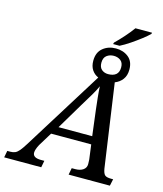

<svg xmlns="http://www.w3.org/2000/svg" viewBox="-187 -1051 979 1151"><g transform="rotate(15 303.0 -475.5)"><path d="M407 -835Q432 -859 460 -890.5Q488 -922 509 -951H612L610 -943Q594 -927 565.5 -905Q537 -883 504.5 -861Q472 -839 444 -825H404ZM-51 0 -43 -42H-25Q-7 -42 5.5 -47.5Q18 -53 31 -68.5Q44 -84 62 -113L370 -608Q345 -619 330 -641.5Q315 -664 315 -698Q315 -750 348 -777Q381 -804 428 -804Q474 -804 506 -778.5Q538 -753 538 -702Q538 -665 520 -641Q502 -617 473 -606L547 -90Q552 -61 562.5 -51.5Q573 -42 601 -42H614L605 0H349L357 -42H379Q409 -42 427.5 -55Q446 -68 446 -91Q446 -98 445.5 -105.5Q445 -113 445 -119L433 -210H184L132 -125Q115 -93 115 -74Q115 -42 166 -42H187L179 0ZM421 -643Q453 -643 470 -657.5Q487 -672 487 -702Q487 -731 469.5 -744.5Q452 -758 427 -758Q402 -758 383.5 -744Q365 -730 365 -699Q365 -670 381.5 -656.5Q398 -643 421 -643ZM217 -259H426L406 -420Q402 -453 398 -492.5Q394 -532 393 -560Q378 -527 359.5 -497Q341 -467 316 -425Z"/></g></svg>

Font: Noto Serif SemiCondensed
Style: Italic
Weight: 400
Width: 4
Italic angle: -12°
Designer: Monotype Design Team
Foundry: Monotype Imaging Inc.
Version: Version 2.013